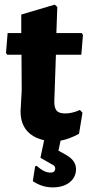

<svg xmlns="http://www.w3.org/2000/svg" viewBox="-20 -607 388 831"><path d="M11 -370 6 -378 13 -464H72V-544L217 -587L228 -577L224 -464H334L339 -455L332 -370H222L215 -168Q215 -139 225.5 -127.5Q236 -116 262 -116Q292 -116 326 -131L337 -119L322 -28Q282 -6 242 2L233 45L267 64Q309 88 309 125Q309 160 281.5 182Q254 204 208 204Q162 204 122 177L132 113L139 111Q171 140 198 140Q219 140 219 122Q219 110 204 104L155 76L171 0Q69 -24 69 -126L74 -217L73 -370Z"/></svg>

Font: Alegreya Sans ExtraBold
Style: Regular
Weight: 800
Designer: Juan Pablo del Peral
Foundry: Huerta Tipografica
Version: Version 2.007